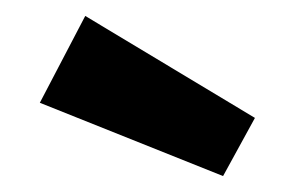

<svg xmlns="http://www.w3.org/2000/svg" viewBox="-20 -847 370 241"><path d="M87 -827 300 -699 260 -626 30 -718Z"/></svg>

Font: Fira Sans SemiBold
Style: Regular
Weight: 600
Designer: bBox Type GmbH & Carrois Corporate GbR & Edenspiekermann AG
Foundry: bBox Type GmbH & Carrois Corporate GbR & Edenspiekermann AG
Version: Version 4.301;PS 004.301;hotconv 1.0.88;makeotf.lib2.5.64775